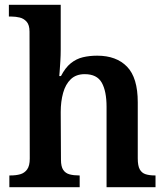

<svg xmlns="http://www.w3.org/2000/svg" viewBox="-20 -780 695 800"><path d="M19 0V-49H24Q47 -49 64.5 -54Q82 -59 93 -74Q104 -89 104 -119L103 -648Q103 -676 91 -689.5Q79 -703 62 -707Q45 -711 28 -711H17V-760H233V-574Q233 -551 231.5 -525.5Q230 -500 228.5 -481.5Q227 -463 227 -463H234Q252 -498 275 -516.5Q298 -535 325.5 -541.5Q353 -548 385 -548Q465 -548 509.5 -502Q554 -456 554 -354V-120Q554 -89 562.5 -74Q571 -59 587 -54Q603 -49 625 -49H628V0H424V-335Q424 -400 404 -435.5Q384 -471 333 -471Q297 -471 275 -450Q253 -429 243 -393Q233 -357 233 -313L234 -115Q234 -86 243.5 -72Q253 -58 270 -53.5Q287 -49 309 -49H312V0Z"/></svg>

Font: Noto Serif Bengali SemiBold
Style: Regular
Weight: 600
Version: Version 2.003